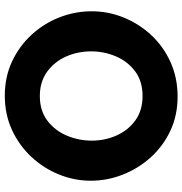

<svg xmlns="http://www.w3.org/2000/svg" viewBox="0 -754 760 800"><g transform="rotate(90 380.0 -354.0)"><path d="M379 6Q300 6 235.5 -24.5Q171 -55 124 -106.5Q77 -158 52 -222.5Q27 -287 27 -356Q27 -426 53.5 -490.5Q80 -555 127.5 -605.5Q175 -656 240 -685Q305 -714 382 -714Q461 -714 525.5 -683.5Q590 -653 636.5 -601Q683 -549 708 -484.5Q733 -420 733 -353Q733 -283 706.5 -218.5Q680 -154 632.5 -103.5Q585 -53 520.5 -23.5Q456 6 379 6ZM194 -354Q194 -299 215 -250.5Q236 -202 278 -171Q320 -140 380 -140Q442 -140 483.5 -172Q525 -204 545.5 -253.5Q566 -303 566 -356Q566 -411 544.5 -459.5Q523 -508 481.5 -538Q440 -568 380 -568Q318 -568 276.5 -536.5Q235 -505 214.5 -456Q194 -407 194 -354Z"/></g></svg>

Font: Raleway ExtraBold
Style: Regular
Weight: 800
Designer: Matt McInerney, Pablo Impallari, Rodrigo Fuenzalida
Foundry: Matt McInerney, Pablo Impallari, Rodrigo Fuenzalida
Version: Version 4.026